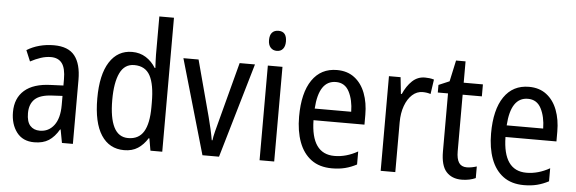

<svg xmlns="http://www.w3.org/2000/svg" viewBox="-49 -918 3253 1085"><g transform="rotate(5 1577.5 -375.0)"><path d="M236 -546Q318 -546 354.5 -499.5Q391 -453 391 -363V0H329L315 -75H312Q287 -32 254.5 -11Q222 10 172 10Q107 10 72.5 -35.5Q38 -81 38 -150Q38 -229 89 -273.5Q140 -318 239 -321L309 -324V-359Q309 -422 288 -450Q267 -478 225 -478Q197 -478 168 -468.5Q139 -459 109 -443L83 -505Q115 -525 154 -535.5Q193 -546 236 -546ZM252 -262Q183 -259 153 -231Q123 -203 123 -151Q123 -103 143 -80.5Q163 -58 198 -58Q248 -58 278.5 -98Q309 -138 309 -213V-265Z M682 10Q598 10 552 -60.5Q506 -131 506 -268Q506 -403 552 -475Q598 -547 680 -547Q724 -547 758 -525.5Q792 -504 814 -468H818Q817 -487 816 -507.5Q815 -528 815 -543V-760H898V0H831L819 -69H815Q792 -32 760 -11Q728 10 682 10ZM699 -60Q759 -60 787 -106.5Q815 -153 815 -246V-272Q815 -374 788 -424Q761 -474 698 -474Q643 -474 617 -420Q591 -366 591 -267Q591 -166 617.5 -113Q644 -60 699 -60Z M1126 0 971 -537H1057L1142 -219Q1150 -188 1158 -153.5Q1166 -119 1171 -89H1175Q1177 -108 1185 -139.5Q1193 -171 1202 -204L1290 -537H1377L1220 0Z M1493 -738Q1540 -738 1540 -681Q1540 -654 1527.5 -639Q1515 -624 1493 -624Q1471 -624 1457.5 -639Q1444 -654 1444 -681Q1444 -710 1457 -724Q1470 -738 1493 -738ZM1533 -537V0H1450V-537Z M1842 -546Q1901 -546 1941.5 -515Q1982 -484 2002.5 -430Q2023 -376 2023 -308V-252H1734Q1737 -61 1869 -61Q1936 -61 2001 -98V-24Q1969 -7 1935.5 1.5Q1902 10 1861 10Q1790 10 1743.5 -24.5Q1697 -59 1674 -121Q1651 -183 1651 -265Q1651 -400 1701 -473Q1751 -546 1842 -546ZM1842 -478Q1745 -478 1735 -318H1942Q1941 -385 1917 -431.5Q1893 -478 1842 -478Z M2341 -547Q2353 -547 2366 -545.5Q2379 -544 2392 -540L2380 -457Q2360 -464 2335 -464Q2302 -464 2276 -440.5Q2250 -417 2235 -376Q2220 -335 2220 -282V0H2137V-537H2203L2213 -443H2218Q2238 -489 2268.5 -518Q2299 -547 2341 -547Z M2620 -62Q2634 -62 2649 -65Q2664 -68 2676 -72V-6Q2661 1 2640.5 5.5Q2620 10 2597 10Q2541 10 2509.5 -25Q2478 -60 2478 -140V-469H2420V-512L2481 -538L2507 -658H2561V-537H2670V-469H2561V-148Q2561 -105 2575 -83.5Q2589 -62 2620 -62Z M2931 -546Q2990 -546 3030.5 -515Q3071 -484 3091.5 -430Q3112 -376 3112 -308V-252H2823Q2826 -61 2958 -61Q3025 -61 3090 -98V-24Q3058 -7 3024.5 1.5Q2991 10 2950 10Q2879 10 2832.5 -24.5Q2786 -59 2763 -121Q2740 -183 2740 -265Q2740 -400 2790 -473Q2840 -546 2931 -546ZM2931 -478Q2834 -478 2824 -318H3031Q3030 -385 3006 -431.5Q2982 -478 2931 -478Z"/></g></svg>

Font: Noto Sans Ethiopic Cond
Style: Regular
Weight: 400
Width: 3
Designer: Monotype Design Team
Foundry: Monotype Imaging Inc.
Version: Version 2.102; ttfautohint (v1.8.4.7-5d5b)